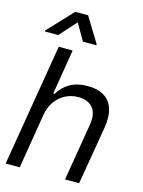

<svg xmlns="http://www.w3.org/2000/svg" viewBox="-138 -1025 820 1104"><g transform="rotate(15 272.5 -473.0)"><path d="M255.9 -792 198.2 -891.6 108.4 -792H28.3L29.3 -797.9L168.9 -946.3H245.1L335.9 -797.9L335 -792ZM145.5 -328.1 91.8 0H7.8L128.9 -727.5H211.9L168 -460H175.8Q201.2 -502.9 243.9 -527.8Q286.6 -552.7 351.6 -552.7Q407.2 -552.7 445.3 -530.5Q483.4 -508.3 499.3 -462.6Q515.1 -417 503.9 -346.7L445.3 0H361.3L418 -340.8Q429.2 -406.2 401.1 -441.7Q373 -477.1 314.5 -477.5Q273.4 -477.5 238.3 -460Q203.1 -442.4 178.7 -409.2Q154.3 -376 145.5 -328.1Z"/></g></svg>

Font: Inter Tight
Style: Italic
Weight: 400
Italic angle: -9.39999°
Designer: Rasmus Andersson
Foundry: rsms
Version: Version 3.002